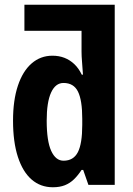

<svg xmlns="http://www.w3.org/2000/svg" viewBox="-20 -780 562 810"><path d="M203 10Q151 10 113.5 -22.5Q76 -55 55.5 -118Q35 -181 35 -271Q35 -357 55.5 -418.5Q76 -480 113.5 -512.5Q151 -545 201 -545Q229 -545 252 -536Q275 -527 293.5 -509.5Q312 -492 325 -465H330Q328 -497 326 -520Q324 -543 324 -563V-650H83V-760H464V0H353L331 -63H324Q309 -40 292 -23.5Q275 -7 253.5 1.5Q232 10 203 10ZM248 -102Q290 -102 308.5 -138Q327 -174 327 -253V-279Q327 -357 309 -393.5Q291 -430 248 -430Q214 -430 195.5 -389.5Q177 -349 177 -271Q177 -185 196 -143.5Q215 -102 248 -102Z"/></svg>

Font: Noto Sans Display Condensed
Style: Bold
Weight: 700
Width: 3
Designer: Monotype Design Team
Foundry: Monotype Imaging Inc.
Version: Version 2.003